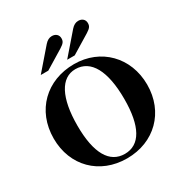

<svg xmlns="http://www.w3.org/2000/svg" viewBox="-211 -1082 1199 1259"><g transform="rotate(-30 389.0 -452.0)"><path d="M370 -738H427L568 -824C600 -844 608 -856 608 -879C608 -905 589 -923 560 -923C540 -923 523 -914 506 -895ZM170 -738H227L368 -824C400 -844 408 -856 408 -879C408 -905 389 -923 360 -923C340 -923 323 -914 306 -895ZM743 -335C743 -542 595 -691 394 -691C186 -691 35 -547 35 -334C35 -127 181 19 388 19C595 19 743 -127 743 -335ZM566 -328C566 -122 505 -14 390 -14C276 -14 212 -119 212 -330C212 -540 275 -658 385 -658C502 -658 566 -541 566 -328Z"/></g></svg>

Font: XITS Math
Style: Bold
Weight: 700
Designer: MicroPress Inc., with final additions and corrections provided by Coen Hoffman, Elsevier (retired)
Version: Version 1.105